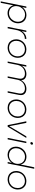

<svg xmlns="http://www.w3.org/2000/svg" viewBox="2174 -2956 976 5365"><g transform="rotate(90 2662.5 -274.0)"><path d="M631 -294Q631 -212 593.5 -144Q556 -76 491 -36.5Q426 3 349 3Q264 3 206 -41Q148 -85 131 -160L60 194H19L162 -521H203L179 -406Q217 -462 275.5 -493Q334 -524 402 -524Q469 -524 521 -495Q573 -466 602 -413.5Q631 -361 631 -294ZM150 -232Q150 -175 175 -130.5Q200 -86 245 -61.5Q290 -37 348 -37Q413 -37 468.5 -71Q524 -105 556.5 -163.5Q589 -222 589 -291Q589 -348 564 -392Q539 -436 494.5 -460.5Q450 -485 392 -485Q326 -485 270.5 -451Q215 -417 182.5 -359Q150 -301 150 -232Z M1069 -522 1065 -479Q980 -479 917.5 -426.5Q855 -374 828 -282L772 0H731L835 -521H876L850 -391Q887 -453 943 -487Q999 -521 1069 -522Z M1596 -286Q1596 -204 1558.5 -138.5Q1521 -73 1456 -36Q1391 1 1312 1Q1244 1 1191 -29Q1138 -59 1108.5 -113Q1079 -167 1079 -236Q1079 -317 1117 -382.5Q1155 -448 1220 -485Q1285 -522 1363 -522Q1432 -522 1484.5 -492Q1537 -462 1566.5 -408Q1596 -354 1596 -286ZM1121 -238Q1121 -179 1145.5 -133.5Q1170 -88 1214 -63Q1258 -38 1315 -38Q1382 -38 1437 -69.5Q1492 -101 1523.5 -156.5Q1555 -212 1555 -283Q1555 -341 1530.5 -386Q1506 -431 1462 -456.5Q1418 -482 1360 -482Q1293 -482 1238.5 -451Q1184 -420 1152.5 -364Q1121 -308 1121 -238Z M2638 -367Q2638 -342 2632 -313L2570 0H2529L2590 -309Q2595 -336 2595 -355Q2595 -415 2558 -448.5Q2521 -482 2452 -482Q2364 -481 2300.5 -430.5Q2237 -380 2213 -293L2155 0H2114L2175 -309Q2180 -336 2180 -355Q2180 -415 2143 -448.5Q2106 -482 2037 -482Q1943 -481 1878 -424Q1813 -367 1793 -272L1740 0H1699L1802 -521H1843L1817 -391Q1854 -454 1913 -487.5Q1972 -521 2046 -523Q2128 -523 2174 -484Q2220 -445 2223 -375Q2261 -446 2321.5 -483.5Q2382 -521 2461 -523Q2545 -523 2591.5 -482Q2638 -441 2638 -367Z M3276 -286Q3276 -204 3238.5 -138.5Q3201 -73 3136 -36Q3071 1 2992 1Q2924 1 2871 -29Q2818 -59 2788.5 -113Q2759 -167 2759 -236Q2759 -317 2797 -382.5Q2835 -448 2900 -485Q2965 -522 3043 -522Q3112 -522 3164.5 -492Q3217 -462 3246.5 -408Q3276 -354 3276 -286ZM2801 -238Q2801 -179 2825.5 -133.5Q2850 -88 2894 -63Q2938 -38 2995 -38Q3062 -38 3117 -69.5Q3172 -101 3203.5 -156.5Q3235 -212 3235 -283Q3235 -341 3210.5 -386Q3186 -431 3142 -456.5Q3098 -482 3040 -482Q2973 -482 2918.5 -451Q2864 -420 2832.5 -364Q2801 -308 2801 -238Z M3835 -521 3521 0H3477L3370 -521H3414L3507 -45L3790 -521Z M4023 -677Q4023 -659 4010 -646.5Q3997 -634 3980 -634Q3967 -634 3959 -642.5Q3951 -651 3951 -665Q3951 -682 3964 -694.5Q3977 -707 3994 -707Q4007 -707 4015 -698.5Q4023 -690 4023 -677ZM3979 -521 3875 0H3834L3938 -521Z M4079 -227Q4079 -309 4116.5 -377Q4154 -445 4219 -484.5Q4284 -524 4361 -524Q4445 -524 4503.5 -479.5Q4562 -435 4579 -360L4655 -742H4696L4548 0H4507L4531 -115Q4493 -59 4434.5 -28Q4376 3 4308 3Q4241 3 4189 -26Q4137 -55 4108 -107.5Q4079 -160 4079 -227ZM4560 -289Q4560 -346 4535 -390.5Q4510 -435 4465 -459.5Q4420 -484 4362 -484Q4297 -484 4241.5 -450Q4186 -416 4153.5 -357.5Q4121 -299 4121 -230Q4121 -173 4146 -129Q4171 -85 4215.5 -60.5Q4260 -36 4318 -36Q4384 -36 4439.5 -70Q4495 -104 4527.5 -162Q4560 -220 4560 -289Z M5276 -286Q5276 -204 5238.5 -138.5Q5201 -73 5136 -36Q5071 1 4992 1Q4924 1 4871 -29Q4818 -59 4788.5 -113Q4759 -167 4759 -236Q4759 -317 4797 -382.5Q4835 -448 4900 -485Q4965 -522 5043 -522Q5112 -522 5164.5 -492Q5217 -462 5246.5 -408Q5276 -354 5276 -286ZM4801 -238Q4801 -179 4825.5 -133.5Q4850 -88 4894 -63Q4938 -38 4995 -38Q5062 -38 5117 -69.5Q5172 -101 5203.5 -156.5Q5235 -212 5235 -283Q5235 -341 5210.5 -386Q5186 -431 5142 -456.5Q5098 -482 5040 -482Q4973 -482 4918.5 -451Q4864 -420 4832.5 -364Q4801 -308 4801 -238Z"/></g></svg>

Font: TypoPRO Montserrat
Style: Italic
Weight: 275
Italic angle: -11.3°
Designer: Julieta Ulanovsky
Foundry: Julieta Ulanovsky
Version: Version 6.001